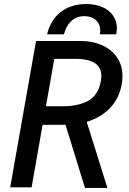

<svg xmlns="http://www.w3.org/2000/svg" viewBox="-20 -928 640 951"><path d="M158.5 -725H381.5Q436.5 -725 483.2 -705Q530 -685 558.2 -645.8Q586.5 -606.5 586.5 -551Q586.5 -530.5 583 -511Q570 -439 524 -392Q478 -345 409.5 -324.5L512 3H401L304.5 -310H191L136.5 0H30.5ZM479.5 -526.5Q482 -540.5 482 -551Q482 -596.5 448 -616.5Q414 -636.5 358 -636.5H249L207.5 -401.5H289Q368 -401.5 417.5 -429Q467 -456.5 479.5 -526.5ZM407 -908Q453 -908 487.5 -892.8Q522 -877.5 540.5 -850.2Q559 -823 559 -788.5Q559 -772.5 555.5 -758H474.5Q476.5 -766.5 476.5 -777Q476.5 -808.5 455.2 -828.2Q434 -848 398 -848Q359.5 -848 333.5 -824.2Q307.5 -800.5 297 -758H213.5Q229.5 -828.5 280.5 -868.2Q331.5 -908 407 -908Z"/></svg>

Font: JuliaMono MediumItalic
Style: Regular
Weight: 500
Italic angle: -9°
Monospace: yes
Designer: cormullion
Foundry: corm
Version: Version 0.049; ttfautohint (v1.8.4)